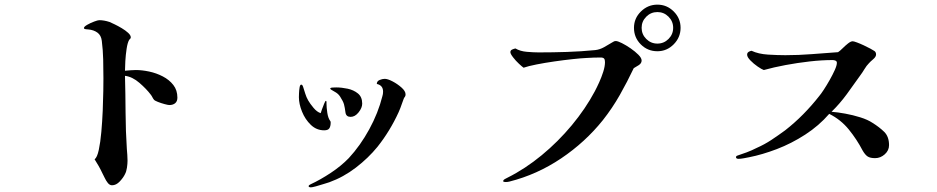

<svg xmlns="http://www.w3.org/2000/svg" viewBox="-20 -785 4040 828"><path d="M745 -364Q745 -348 735.5 -340Q726 -332 710 -332Q705 -332 690 -336Q675 -340 661 -345.5Q647 -351 644 -355Q640 -360 637 -366Q634 -372 630 -377Q612 -401 581.5 -427.5Q551 -454 519 -458Q521 -382 521.5 -300.5Q522 -219 527 -143Q528 -130 529 -117.5Q530 -105 530 -92Q530 -79 527.5 -62Q525 -45 519 -34Q512 -19 496.5 -2.5Q481 14 463 14Q453 14 445 4Q437 -6 431 -19Q425 -32 421 -39Q414 -54 405.5 -69Q397 -84 388 -98Q399 -106 406 -138.5Q413 -171 417 -216Q421 -261 423 -308Q425 -355 425.5 -393Q426 -431 426 -447Q426 -488 425 -528.5Q424 -569 419 -609Q416 -633 400 -644.5Q384 -656 361 -658Q359 -658 350.5 -659Q342 -660 342 -664Q342 -670 356 -678Q370 -686 386 -692Q402 -698 408 -698Q429 -698 453 -690Q460 -687 474.5 -680Q489 -673 505 -663.5Q521 -654 532.5 -643.5Q544 -633 544 -624Q544 -620 541.5 -618Q539 -616 537 -613Q530 -601 526 -574.5Q522 -548 520.5 -521.5Q519 -495 519 -480Q531 -481 543 -482Q555 -483 566 -483Q592 -483 623 -476.5Q654 -470 682 -455.5Q710 -441 727.5 -418.5Q745 -396 745 -364Z M1406 -256Q1406 -241 1400.5 -232Q1395 -223 1378 -223Q1345 -223 1320.5 -246.5Q1296 -270 1282.5 -303.5Q1269 -337 1269 -366Q1269 -370 1269.5 -383Q1270 -396 1272 -408Q1274 -420 1279 -420Q1283 -420 1284.5 -416.5Q1286 -413 1287 -411Q1292 -396 1296.5 -381Q1301 -366 1309 -352Q1317 -338 1332 -320Q1347 -302 1363 -297Q1364 -301 1368.5 -313.5Q1373 -326 1378 -338Q1383 -350 1385 -350Q1388 -350 1388 -345Q1388 -340 1388 -338Q1388 -322 1391.5 -298.5Q1395 -275 1405 -262Q1406 -260 1406 -256ZM1729 -378Q1729 -371 1726 -367.5Q1723 -364 1721 -359Q1719 -354 1717 -348Q1715 -342 1713 -337Q1710 -328 1706.5 -319Q1703 -310 1699 -301Q1662 -220 1608 -152Q1568 -103 1514.5 -62Q1461 -21 1400 1Q1393 3 1376 8.5Q1359 14 1342.5 18.5Q1326 23 1320 23Q1318 23 1314.5 22Q1311 21 1311 18Q1311 15 1314 13Q1317 11 1319 10Q1362 -10 1406.5 -39.5Q1451 -69 1484 -103Q1534 -157 1572.5 -227.5Q1611 -298 1629 -370Q1632 -379 1632 -390Q1632 -417 1605 -423Q1605 -435 1617 -440Q1629 -445 1639 -445Q1652 -445 1673 -434Q1694 -423 1711.5 -407.5Q1729 -392 1729 -378ZM1542 -338Q1542 -320 1526.5 -300.5Q1511 -281 1492 -281Q1473 -281 1470 -299Q1467 -322 1463.5 -335Q1460 -348 1447 -368Q1440 -379 1429 -386Q1418 -393 1407 -399Q1404 -402 1404 -403Q1404 -407 1415.5 -407.5Q1427 -408 1430 -408Q1453 -408 1479 -402.5Q1505 -397 1523.5 -382Q1542 -367 1542 -338Z M2883 -665Q2883 -693 2863 -713Q2843 -733 2815 -733Q2787 -733 2767 -713Q2747 -693 2747 -665Q2747 -637 2767 -617Q2787 -597 2815 -597Q2843 -597 2863 -617Q2883 -637 2883 -665ZM2747 -524Q2747 -512 2734.5 -504Q2722 -496 2713 -491Q2685 -432 2653 -375.5Q2621 -319 2580 -267Q2504 -172 2400 -102Q2296 -32 2177 -2Q2173 -1 2169 -0.5Q2165 0 2161 0Q2160 0 2155 -0.5Q2150 -1 2150 -4Q2150 -9 2158.5 -13.5Q2167 -18 2169 -19Q2245 -57 2316 -115.5Q2387 -174 2446 -245Q2505 -316 2545 -391Q2554 -408 2564 -430Q2574 -452 2581.5 -475.5Q2589 -499 2589 -517Q2589 -528 2585 -532.5Q2581 -537 2570 -537Q2555 -537 2539.5 -536.5Q2524 -536 2509 -535Q2487 -534 2449.5 -530Q2412 -526 2370.5 -520Q2329 -514 2293.5 -507Q2258 -500 2238 -493Q2232 -497 2218 -510Q2204 -523 2192.5 -538Q2181 -553 2181 -560Q2181 -568 2189 -571.5Q2197 -575 2203 -576Q2223 -564 2252 -561.5Q2281 -559 2303 -559Q2364 -559 2425 -561Q2486 -563 2547 -569Q2566 -571 2585 -581.5Q2604 -592 2620 -602Q2625 -605 2628 -606.5Q2631 -608 2636 -608Q2644 -608 2662 -599Q2680 -590 2699.5 -576.5Q2719 -563 2733 -549Q2747 -535 2747 -524ZM2915 -665Q2915 -624 2885.5 -594Q2856 -564 2815 -564Q2773 -564 2743.5 -593.5Q2714 -623 2714 -665Q2714 -706 2744 -735.5Q2774 -765 2815 -765Q2856 -765 2885.5 -735.5Q2915 -706 2915 -665Z M3814 -159Q3814 -136 3795.5 -119.5Q3777 -103 3754 -103Q3733 -103 3722 -110Q3711 -117 3700 -136Q3675 -184 3640.5 -226.5Q3606 -269 3556 -294Q3512 -243 3452.5 -204.5Q3393 -166 3330 -142Q3267 -118 3211 -107Q3201 -105 3187.5 -102.5Q3174 -100 3164 -100Q3161 -100 3157.5 -101.5Q3154 -103 3154 -107Q3154 -112 3160 -114Q3171 -118 3180 -121Q3189 -124 3200 -128Q3208 -131 3222 -137Q3236 -143 3243 -147Q3277 -162 3306.5 -181.5Q3336 -201 3366 -223Q3407 -255 3444 -292.5Q3481 -330 3513 -371Q3520 -379 3532.5 -398Q3545 -417 3558 -440Q3571 -463 3580 -483Q3589 -503 3589 -514Q3589 -521 3583 -523.5Q3577 -526 3571 -526Q3524 -526 3471.5 -520Q3419 -514 3368 -504.5Q3317 -495 3274 -483Q3265 -486 3247.5 -498Q3230 -510 3216 -524.5Q3202 -539 3202 -549Q3202 -557 3208 -561Q3214 -565 3221 -566Q3251 -552 3292.5 -549.5Q3334 -547 3367 -547Q3424 -547 3480.5 -551.5Q3537 -556 3594 -560Q3602 -565 3613.5 -576.5Q3625 -588 3637 -597.5Q3649 -607 3657 -607Q3662 -607 3675.5 -602Q3689 -597 3705 -589.5Q3721 -582 3734 -575Q3747 -568 3751 -565Q3758 -560 3758 -550Q3758 -540 3745.5 -529.5Q3733 -519 3727 -512Q3717 -502 3708 -487Q3699 -472 3690 -460Q3662 -420 3631.5 -378.5Q3601 -337 3566 -303Q3592 -301 3625 -295Q3658 -289 3690 -279Q3722 -269 3743 -255Q3772 -237 3793 -216.5Q3814 -196 3814 -159Z"/></svg>

Font: Kaisei HarunoUmi Medium
Style: Regular
Weight: 500
Designer: Font-Kai, 金井和夫
Foundry: KAZUO KANAI
Version: Version 5.003